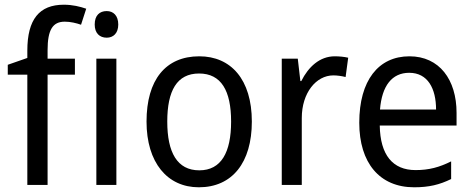

<svg xmlns="http://www.w3.org/2000/svg" viewBox="-20 -851 2004 815"><path d="M298 -534V-602H182V-638C182 -725 204 -759 255 -759C279 -759 304 -753 324 -746L346 -814C320 -823 288 -831 251 -831C147 -831 96 -769 96 -636V-605L13 -576V-534H96V-66H182V-534Z M433 -804C403 -804 382 -786 382 -747C382 -710 403 -691 433 -691C461 -691 482 -710 482 -747C482 -785 461 -804 433 -804ZM474 -602H389V-66H474Z M1049 -335C1049 -514 960 -612 826 -612C683 -612 602 -512 602 -335C602 -161 690 -56 824 -56C966 -56 1049 -161 1049 -335ZM690 -335C690 -466 731 -539 825 -539C919 -539 961 -466 961 -335C961 -204 919 -128 826 -128C732 -128 690 -204 690 -335Z M1401 -612C1337 -612 1289 -567 1259 -507H1255L1244 -602H1176V-66H1261V-350C1261 -457 1322 -531 1395 -531C1412 -531 1432 -528 1447 -524L1458 -606C1441 -610 1420 -612 1401 -612Z M1718 -612C1586 -612 1505 -509 1505 -330C1505 -160 1591 -56 1738 -56C1801 -56 1846 -67 1895 -91V-166C1845 -141 1801 -129 1744 -129C1647 -129 1594 -193 1592 -318H1918V-372C1918 -513 1845 -612 1718 -612ZM1717 -542C1796 -542 1831 -475 1831 -386H1593C1601 -487 1644 -542 1717 -542Z"/></svg>

Font: Noto Sans Malayalam UI SemiCondensed
Style: Regular
Weight: 400
Width: 4
Designer: Jelle Bosma - Monotype Design Team
Foundry: Monotype Imaging Inc.
Version: Version 2.104